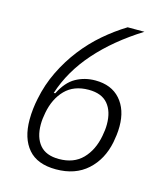

<svg xmlns="http://www.w3.org/2000/svg" viewBox="-107 -780 754 875"><g transform="rotate(15 270.0 -343.0)"><path d="M238 12Q150 12 107 -38Q64 -88 64 -176Q64 -202 67 -228Q70 -254 75 -277Q89 -347 119.5 -409.5Q150 -472 191.5 -525.5Q233 -579 283 -622Q333 -665 387 -698H466Q340 -619 257 -525Q174 -431 139 -322H146Q175 -380 216.5 -403Q258 -426 308 -426Q384 -426 426 -378.5Q468 -331 468 -252Q468 -231 465.5 -211Q463 -191 460 -176Q443 -91 386 -39.5Q329 12 238 12ZM239 -37Q309 -37 350 -79Q391 -121 404 -190Q410 -220 410 -246Q410 -307 380.5 -342Q351 -377 290 -377Q220 -377 179 -335Q138 -293 125 -224Q119 -194 119 -168Q119 -107 148.5 -72Q178 -37 239 -37Z"/></g></svg>

Font: IBM Plex Sans Cond Light
Style: Italic
Weight: 300
Width: 3
Italic angle: -11°
Designer: Mike Abbink, Paul van der Laan, Pieter van Rosmalen
Foundry: Bold Monday
Version: Version 1.3